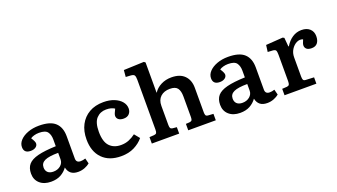

<svg xmlns="http://www.w3.org/2000/svg" viewBox="-65 -1303 3251 1853"><g transform="rotate(-20 1560.5 -376.5)"><path d="M216 14Q144 14 101 -24Q58 -62 58 -125Q58 -184 88.5 -219Q119 -254 188 -271.5Q257 -289 373 -293V-362Q373 -410 351.5 -440Q330 -470 264 -470Q237 -470 213 -463Q189 -456 176 -446Q191 -423 197.5 -408Q204 -393 204 -385Q204 -362 184 -347.5Q164 -333 132 -333Q63 -333 63 -396Q63 -434 92.5 -465.5Q122 -497 173 -516Q224 -535 287 -535Q402 -535 453.5 -487Q505 -439 505 -348V-119Q505 -75 550 -75Q574 -75 600 -84L614 -29Q595 -12 562.5 1Q530 14 494 14Q446 14 419.5 -8Q393 -30 385 -70Q358 -32 316.5 -9Q275 14 216 14ZM269 -70Q313 -70 343 -95Q373 -120 373 -158V-225Q278 -225 235 -205Q192 -185 192 -140Q192 -107 212 -88.5Q232 -70 269 -70Z M936 14Q812 14 743 -57Q674 -128 674 -252Q674 -338 707.5 -401.5Q741 -465 802.5 -500.5Q864 -536 949 -536Q1011 -536 1058.5 -517Q1106 -498 1132.5 -466Q1159 -434 1159 -395Q1159 -363 1139 -341Q1119 -319 1082 -319Q1048 -319 1029.5 -333.5Q1011 -348 1011 -372Q1011 -391 1036 -438Q1019 -449 998 -454.5Q977 -460 949 -460Q889 -460 850 -418.5Q811 -377 811 -282Q811 -179 854 -133.5Q897 -88 970 -88Q1015 -88 1051.5 -103Q1088 -118 1121 -143L1165 -89Q1128 -44 1070.5 -15Q1013 14 936 14Z M1253 0V-66L1302 -69Q1320 -71 1326 -80.5Q1332 -90 1332 -116V-626Q1332 -659 1324 -672Q1316 -685 1287 -687L1236 -690L1242 -759L1450 -767L1464 -756V-446H1466Q1492 -487 1540 -511.5Q1588 -536 1647 -536Q1735 -536 1781 -489.5Q1827 -443 1827 -364V-110Q1827 -93 1832 -81.5Q1837 -70 1861 -69L1910 -66V0H1627V-66L1663 -68Q1682 -70 1688.5 -78.5Q1695 -87 1695 -110V-323Q1695 -379 1674 -408Q1653 -437 1596 -437Q1536 -437 1500 -404Q1464 -371 1464 -310V-114Q1464 -92 1469.5 -82Q1475 -72 1491 -70L1534 -66V0Z M2158 14Q2086 14 2043 -24Q2000 -62 2000 -125Q2000 -184 2030.5 -219Q2061 -254 2130 -271.5Q2199 -289 2315 -293V-362Q2315 -410 2293.5 -440Q2272 -470 2206 -470Q2179 -470 2155 -463Q2131 -456 2118 -446Q2133 -423 2139.5 -408Q2146 -393 2146 -385Q2146 -362 2126 -347.5Q2106 -333 2074 -333Q2005 -333 2005 -396Q2005 -434 2034.5 -465.5Q2064 -497 2115 -516Q2166 -535 2229 -535Q2344 -535 2395.5 -487Q2447 -439 2447 -348V-119Q2447 -75 2492 -75Q2516 -75 2542 -84L2556 -29Q2537 -12 2504.5 1Q2472 14 2436 14Q2388 14 2361.5 -8Q2335 -30 2327 -70Q2300 -32 2258.5 -9Q2217 14 2158 14ZM2211 -70Q2255 -70 2285 -95Q2315 -120 2315 -158V-225Q2220 -225 2177 -205Q2134 -185 2134 -140Q2134 -107 2154 -88.5Q2174 -70 2211 -70Z M2616 0V-66L2666 -69Q2683 -71 2689 -81Q2695 -91 2695 -118V-386Q2695 -420 2688.5 -431.5Q2682 -443 2658 -445L2606 -448L2615 -517L2789 -529L2804 -521L2812 -430H2817Q2847 -480 2889.5 -508Q2932 -536 2983 -536Q3037 -536 3068 -507.5Q3099 -479 3099 -432Q3099 -388 3079 -362.5Q3059 -337 3019 -337Q2984 -337 2967.5 -351.5Q2951 -366 2951 -388Q2951 -398 2955 -411Q2959 -424 2969 -446Q2937 -459 2904.5 -443Q2872 -427 2850 -392Q2828 -357 2828 -312V-116Q2828 -91 2833.5 -80.5Q2839 -70 2858 -69L2943 -65V0Z"/></g></svg>

Font: Literata 7pt SemiBold
Style: Regular
Weight: 600
Designer: Latin by Veronika Burian and Jose Scaglione. Greek by Irene Vlachou. Cyrillic by Vera Evstafieva.
Foundry: TypeTogether
Version: Version 3.002